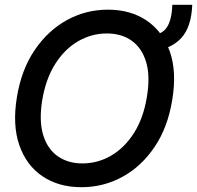

<svg xmlns="http://www.w3.org/2000/svg" viewBox="-20 -778 829 808"><path d="M633.3 -566.4 614.3 -630.9Q660.2 -630.9 681.6 -662.1Q703.1 -693.4 705.1 -757.8H789.1Q785.2 -664.6 743.7 -618.9Q702.1 -573.2 633.3 -566.4ZM322.8 9.8Q227.1 9.8 158.9 -36.1Q90.8 -82 61.3 -167.2Q31.7 -252.4 51.3 -370.1Q70.3 -485.4 126 -567.4Q181.6 -649.4 261.5 -693.4Q341.3 -737.3 434.1 -737.3Q529.8 -737.3 597.7 -691.2Q665.5 -645 695.1 -559.8Q724.6 -474.6 704.6 -356.4Q686 -241.7 630.6 -159.7Q575.2 -77.6 495.4 -33.9Q415.5 9.8 322.8 9.8ZM327.1 -90.3Q391.1 -90.3 447.3 -122.8Q503.4 -155.3 543.5 -217.8Q583.5 -280.3 598.1 -370.1Q612.8 -457.5 595 -516.8Q577.1 -576.2 534.2 -606.7Q491.2 -637.2 429.7 -637.2Q365.7 -637.2 309.3 -604.7Q252.9 -572.3 212.9 -509.8Q172.9 -447.3 157.7 -356.4Q143.6 -270 161.6 -210.4Q179.7 -150.9 222.9 -120.6Q266.1 -90.3 327.1 -90.3Z"/></svg>

Font: Inter Tight Medium
Style: Italic
Weight: 500
Italic angle: -9.39999°
Designer: Rasmus Andersson
Foundry: rsms
Version: Version 3.004